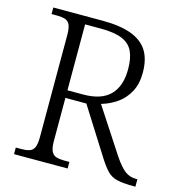

<svg xmlns="http://www.w3.org/2000/svg" viewBox="-106 -808 846 903"><g transform="rotate(15 317.0 -357.0)"><path d="M43 0V-32H70Q93 -32 109 -37Q125 -42 132.5 -58.5Q140 -75 140 -109V-605Q140 -639 132.5 -655.5Q125 -672 109 -677Q93 -682 70 -682H43V-714H282Q368 -714 422.5 -694Q477 -674 503 -633Q529 -592 529 -526Q529 -471 507.5 -432Q486 -393 452 -369.5Q418 -346 377 -334L520 -115Q549 -72 572.5 -54Q596 -36 627 -36H634V0H624Q573 0 544 -7Q515 -14 496 -34Q477 -54 454 -90L310 -318H208V-109Q208 -75 216 -58.5Q224 -42 239.5 -37Q255 -32 278 -32H304V0ZM284 -355Q373 -355 415.5 -398.5Q458 -442 458 -524Q458 -577 442.5 -610.5Q427 -644 389 -660Q351 -676 285 -676H208V-355Z"/></g></svg>

Font: Noto Serif Khmer Light
Style: Regular
Weight: 300
Version: Version 2.003